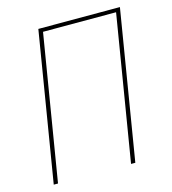

<svg xmlns="http://www.w3.org/2000/svg" viewBox="-109 -825 819 914"><g transform="rotate(-15 300.0 -367.5)"><path d="M43 0 164 -735H566L445 0H424L542 -716H182L64 0Z"/></g></svg>

Font: Iosevka SS04 Thin Extended
Style: Italic
Weight: 100
Width: 7
Italic angle: -9°
Monospace: yes
Designer: Belleve Invis
Foundry: Belleve Invis
Version: Version 19.0.0; ttfautohint (v1.8.4)